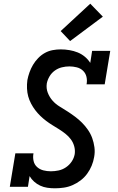

<svg xmlns="http://www.w3.org/2000/svg" viewBox="-20 -1010 640 1038"><path d="M277 8Q256 8 235.5 5Q215 2 197 -6.5Q179 -15 164.5 -28Q150 -41 140 -58L131 0H33L63 -181H161Q157 -160 161.5 -140Q166 -120 180.5 -107Q195 -94 214.5 -89Q234 -84 255 -84Q276 -84 297 -88.5Q318 -93 336.5 -105.5Q355 -118 367.5 -136.5Q380 -155 384 -177Q387 -199 381 -220Q375 -241 362.5 -257.5Q350 -274 333.5 -287Q317 -300 299.5 -311Q282 -322 264 -333Q246 -344 229.5 -356.5Q213 -369 198 -383.5Q183 -398 170.5 -414.5Q158 -431 148 -450Q138 -469 132.5 -489Q127 -509 126 -531.5Q125 -554 128 -577Q132 -598 139.5 -619Q147 -640 158.5 -659.5Q170 -679 186.5 -696Q203 -713 223 -724Q243 -735 265 -739Q287 -743 308 -743Q332 -743 355.5 -739Q379 -735 400 -726.5Q421 -718 438.5 -703.5Q456 -689 468 -670L478 -735H576L546 -554H448Q452 -575 447.5 -594.5Q443 -614 429 -627.5Q415 -641 395 -646Q375 -651 355 -651Q335 -651 314.5 -646Q294 -641 276.5 -628.5Q259 -616 248 -597.5Q237 -579 233 -559Q229 -532 238.5 -508Q248 -484 264.5 -465.5Q281 -447 302.5 -434Q324 -421 345 -407.5Q366 -394 386 -379Q406 -364 423.5 -346.5Q441 -329 455.5 -308Q470 -287 478.5 -263.5Q487 -240 490.5 -214Q494 -188 489 -161Q485 -137 475.5 -114Q466 -91 451 -70.5Q436 -50 415.5 -34.5Q395 -19 372 -9Q349 1 324.5 4.5Q300 8 277 8ZM359 -788 308 -842 468 -990 536 -920Z"/></svg>

Font: Iosevka Etoile SmBdObl
Style: Regular
Weight: 600
Italic angle: -9°
Designer: Belleve Invis
Foundry: Belleve Invis
Version: Version 15.5.2; ttfautohint (v1.8.4)